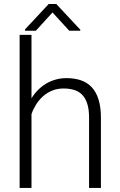

<svg xmlns="http://www.w3.org/2000/svg" viewBox="-20 -921 589 941"><path d="M134.3 -439Q147.9 -461.4 166 -479.7Q184.1 -498 205.8 -511Q227.5 -523.9 252.7 -531Q277.8 -538.1 306.2 -538.1Q345.7 -538.1 377 -527.3Q408.2 -516.6 429.9 -493.2Q451.7 -469.7 463.1 -432.9Q474.6 -396 474.6 -343.8V0H416.5V-344.2Q416.5 -385.3 407.7 -412.6Q398.9 -439.9 382.8 -456.5Q366.7 -473.1 343.5 -480.2Q320.3 -487.3 292 -487.3Q260.7 -487.3 235.4 -476.8Q210 -466.3 190.4 -448.7Q170.9 -431.2 156.7 -408.4Q142.6 -385.7 134.3 -361.8V0H76.2V-750H134.3ZM373.5 -775.4V-770.5H319.3L237.3 -859.9L155.8 -770.5H102.5V-776.9L218.8 -901.4H255.9Z"/></svg>

Font: Melbourne
Style: Light
Weight: 300
Designer: Google
Version: Version 2.000980; 2014